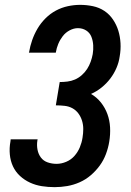

<svg xmlns="http://www.w3.org/2000/svg" viewBox="-20 -763 540 791"><path d="M205 8Q178 8 152.5 4Q127 0 104 -10.5Q81 -21 62.5 -38Q44 -55 33.5 -77.5Q23 -100 20.5 -126.5Q18 -153 23 -180L24 -189H135L134 -184Q131 -165 134.5 -146.5Q138 -128 148.5 -114Q159 -100 176.5 -94Q194 -88 213 -88Q233 -88 253 -96.5Q273 -105 287 -121Q301 -137 309 -156.5Q317 -176 320 -196Q323 -214 323 -231.5Q323 -249 318 -265.5Q313 -282 303 -295.5Q293 -309 278.5 -317Q264 -325 246 -327Q228 -329 210 -329L226 -425Q241 -425 257.5 -427Q274 -429 289 -435.5Q304 -442 317 -453.5Q330 -465 339 -479Q348 -493 353.5 -508.5Q359 -524 362 -540Q365 -558 364 -576.5Q363 -595 356.5 -611.5Q350 -628 335 -637.5Q320 -647 301 -647Q284 -647 267 -638Q250 -629 238.5 -614Q227 -599 220 -582Q213 -565 210 -547V-546H99L100 -549Q104 -573 112.5 -597.5Q121 -622 134.5 -645Q148 -668 167.5 -687.5Q187 -707 210.5 -719.5Q234 -732 259.5 -737.5Q285 -743 310 -743Q337 -743 363 -737.5Q389 -732 410 -718Q431 -704 445.5 -682.5Q460 -661 467.5 -636.5Q475 -612 476.5 -585Q478 -558 473 -530Q470 -507 460 -483.5Q450 -460 434.5 -439.5Q419 -419 398.5 -402.5Q378 -386 355 -376Q379 -362 396 -340.5Q413 -319 422.5 -293Q432 -267 433.5 -238Q435 -209 430 -179Q426 -154 416.5 -128.5Q407 -103 391 -81Q375 -59 354 -41Q333 -23 308 -12Q283 -1 257 3.5Q231 8 205 8Z"/></svg>

Font: Iosevka Oblique
Style: Bold
Weight: 700
Italic angle: -9°
Monospace: yes
Designer: Belleve Invis
Foundry: Belleve Invis
Version: Version 32.5.0; ttfautohint (v1.8.4)